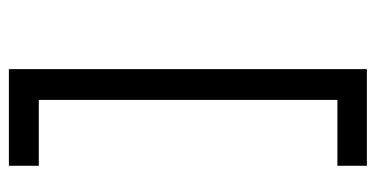

<svg xmlns="http://www.w3.org/2000/svg" viewBox="-232 -524 866 443"><g transform="rotate(90 201.5 -303.0)"><path d="M140 -716H363V-648H211V41H363V110H140Z"/></g></svg>

Font: Uncut Sans Variable
Style: Regular
Weight: 400
Designer: Kasper Nordkvist
Foundry: UNCUT.wtf
Version: Version 1.303;Glyphs 3.1.2 (3151)